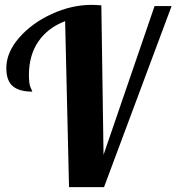

<svg xmlns="http://www.w3.org/2000/svg" viewBox="-20 -770 726 790"><path d="M248 -683Q177 -656 138 -599.5Q99 -543 99 -461Q99 -424 106 -409.5Q113 -395 113 -393Q59 -393 32.5 -415.5Q6 -438 6 -490Q6 -554 58.5 -614.5Q111 -675 193 -712.5Q275 -750 357 -750Q371 -750 397 -748L406 -133L616 -745H686L408 0H264Z"/></svg>

Font: Lobster
Style: Regular
Weight: 400
Designer: Impallari Type
Foundry: Impallari Type
Version: Version 2.100